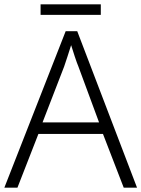

<svg xmlns="http://www.w3.org/2000/svg" viewBox="-20 -953 648 880"><path d="M547 -93 452 -339H156L60 -93H0L281 -810H334L608 -93ZM339 -649Q333 -663 323 -693Q313 -723 306 -746Q298 -719 289 -693Q280 -667 274 -648L175 -392H434ZM442 -933V-885H166V-933Z"/></svg>

Font: Noto Sans Kannada UI Light
Style: Regular
Weight: 300
Designer: Jelle Bosma - Monotype Design Team
Foundry: Monotype Imaging Inc.
Version: Version 2.005; ttfautohint (v1.8.4.7-5d5b)